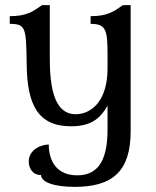

<svg xmlns="http://www.w3.org/2000/svg" viewBox="-20 -478 607 748"><path d="M84 -226C86 -71 127 14 257 14C341 14 373 -22 399 -66V27C399 161 352 205 281 205C202 205 170 151 170 85C140 85 92 105 92 151C92 175 105 204 140 204C140 230 186 250 271 250C420 250 489 188 489 33V-458H459C423 -433 399 -415 333 -415V-385C394 -385 399 -361 399 -261V-212C399 -81 333 -33 275 -33C214 -33 174 -87 174 -247V-458H144C108 -433 84 -415 18 -415V-385C81 -385 82 -370 84 -226Z"/></svg>

Font: Milonga
Style: Regular
Weight: 400
Designer: Pablo Impallari, Brenda Gallo, Rodrigo Fuenzalida
Foundry: Pablo Impallari, Brenda Gallo, Rodrigo Fuenzalida
Version: Version 1.000